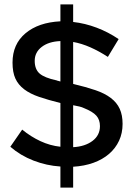

<svg xmlns="http://www.w3.org/2000/svg" viewBox="-20 -779 616 874"><path d="M255 75V-21Q192 -25 132.5 -48Q73 -71 27 -111L81 -189Q120 -157 164 -136.5Q208 -116 255 -111V-310Q199 -324 158 -338Q117 -352 90 -372.5Q63 -393 50 -421.5Q37 -450 37 -494Q37 -578 96 -627.5Q155 -677 255 -682V-759H313V-679Q367 -673 420 -653Q473 -633 520 -601Q508 -581 495.5 -560.5Q483 -540 471 -520Q431 -546 391.5 -563.5Q352 -581 313 -588V-397Q372 -383 414.5 -368.5Q457 -354 484.5 -333Q512 -312 525 -283.5Q538 -255 538 -215Q538 -173 522 -138.5Q506 -104 476.5 -78.5Q447 -53 405.5 -38Q364 -23 313 -20V75ZM238 -413Q242 -411 246 -410.5Q250 -410 255 -408V-592Q202 -590 170 -565.5Q138 -541 138 -502Q138 -464 160 -444.5Q182 -425 238 -413ZM362 -287Q354 -291 342 -294Q330 -297 313 -300V-109Q367 -112 401 -137.5Q435 -163 435 -205Q435 -234 418.5 -252.5Q402 -271 362 -287Z"/></svg>

Font: Rosa Sans Medium
Style: Regular
Weight: 500
Designer: Pentagram / MCKL
Foundry: Pentagram / MCKL
Version: Version 1.005;September 16, 2019;FontCreator 11.5.0.2425 64-